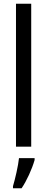

<svg xmlns="http://www.w3.org/2000/svg" viewBox="-20 -780 250 1021"><path d="M146 0V-760H65V0ZM164 71V61H81C77 101 60 174 49 210V221H95C122 181 150 120 164 71Z"/></svg>

Font: Noto Sans Myanmar UI ExtraCondensed
Style: Regular
Weight: 400
Width: 2
Designer: Monotype Design Team
Foundry: Monotype Imaging Inc.
Version: Version 2.103